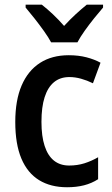

<svg xmlns="http://www.w3.org/2000/svg" viewBox="-20 -786 474 816"><path d="M265.1 9.8Q195.3 9.8 146 -20.5Q96.7 -50.8 70.8 -112.3Q44.9 -173.8 44.9 -267.6Q44.9 -359.9 72 -422.9Q99.1 -485.8 149.9 -518.6Q200.7 -551.3 272 -551.3Q313.5 -551.3 347.4 -542.5Q381.3 -533.7 407.2 -519.5L375 -432.1Q350.1 -444.3 324.7 -451.4Q299.3 -458.5 274.9 -458.5Q235.8 -458.5 209.5 -436.8Q183.1 -415 169.7 -373Q156.2 -331.1 156.2 -268.1Q156.2 -207 169.7 -165.8Q183.1 -124.5 209.2 -103.5Q235.4 -82.5 273.9 -82.5Q308.6 -82.5 338.9 -92Q369.1 -101.6 397 -117.7V-24.4Q369.6 -6.8 337.2 1.5Q304.7 9.8 265.1 9.8ZM197.3 -606Q185.5 -627.9 166.5 -654.5Q147.5 -681.2 126.7 -707.5Q106 -733.9 88.9 -753.9V-766.1H157.7Q179.7 -749 204.6 -725.6Q229.5 -702.1 252.4 -675.8Q277.8 -703.6 301.3 -725.1Q324.7 -746.6 348.6 -766.1H418V-753.9Q401.4 -734.9 380.4 -708.7Q359.4 -682.6 340.1 -655.5Q320.8 -628.4 309.1 -606Z"/></svg>

Font: Open Sans SemiCondensed SemiBold
Style: Regular
Weight: 600
Width: 4
Designer: Monotype Design Team
Foundry: Monotype Imaging Inc.
Version: Version 3.000